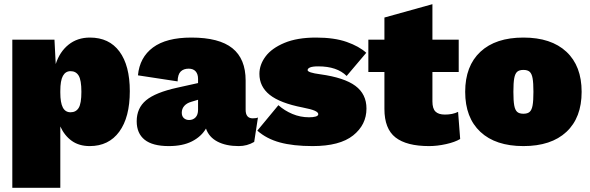

<svg xmlns="http://www.w3.org/2000/svg" viewBox="-20 -690 2827 920"><path d="M602 -253Q602 -128 551.5 -59Q501 10 410 10Q359 10 324 -15Q289 -40 269 -84V210H39V-500H241L247 -383Q266 -442 308.5 -476Q351 -510 411 -510Q503 -510 552.5 -443Q602 -376 602 -253ZM370 -250Q370 -306 357 -327.5Q344 -349 318 -349Q294 -349 281.5 -326.5Q269 -304 269 -254V-246Q269 -198 281 -175Q293 -152 318 -152Q344 -152 357 -173Q370 -194 370 -250Z M1216 -127 1198 -10Q1164 10 1124 10Q1063 10 1022 -11.5Q981 -33 967 -74Q944 -35 899.5 -12.5Q855 10 789 10Q711 10 673 -20.5Q635 -51 635 -109Q635 -172 680 -209.5Q725 -247 830 -270L929 -292V-312Q929 -335 917.5 -348Q906 -361 884 -361Q860 -361 846 -347.5Q832 -334 831 -300L641 -329Q649 -415 713 -462.5Q777 -510 897 -510Q1030 -510 1093.5 -459Q1157 -408 1157 -304V-164Q1157 -123 1191 -123Q1208 -123 1216 -127ZM929 -164V-212L896 -202Q875 -196 863 -182.5Q851 -169 851 -150Q851 -133 861 -124Q871 -115 886 -115Q905 -115 917 -127.5Q929 -140 929 -164Z M1213 -64 1314 -186Q1343 -160 1381 -144Q1419 -128 1461 -128Q1480 -128 1492.5 -131.5Q1505 -135 1505 -143Q1505 -152 1488 -159.5Q1471 -167 1430 -175Q1322 -196 1272.5 -235.5Q1223 -275 1223 -336Q1223 -380 1252.5 -419.5Q1282 -459 1343 -484.5Q1404 -510 1494 -510Q1582 -510 1641.5 -489Q1701 -468 1735 -437L1641 -326Q1595 -372 1505 -372Q1478 -372 1466 -367Q1454 -362 1454 -354Q1454 -342 1515 -334Q1630 -318 1683 -278.5Q1736 -239 1736 -170Q1736 -92 1672 -41Q1608 10 1478 10Q1385 10 1321 -7.5Q1257 -25 1213 -64Z M2185 -24Q2160 -9 2117.5 0.5Q2075 10 2036 10Q1928 10 1875 -31.5Q1822 -73 1822 -168V-345H1745V-500H1822V-606L2052 -670V-500H2178V-345H2052V-204Q2052 -170 2066.5 -155.5Q2081 -141 2112 -141Q2149 -141 2175 -154Z M2767 -250Q2767 -126 2694 -58Q2621 10 2488 10Q2355 10 2282 -58Q2209 -126 2209 -250Q2209 -374 2282 -442Q2355 -510 2488 -510Q2621 -510 2694 -442Q2767 -374 2767 -250ZM2440 -250Q2440 -207 2444 -185Q2448 -163 2458 -154Q2468 -145 2488 -145Q2508 -145 2518 -154Q2528 -163 2532 -185Q2536 -207 2536 -250Q2536 -293 2532 -315Q2528 -337 2518 -346Q2508 -355 2488 -355Q2468 -355 2458 -346Q2448 -337 2444 -315Q2440 -293 2440 -250Z"/></svg>

Font: Work Sans Black
Style: Regular
Weight: 900
Designer: Wei Huang
Foundry: Wei Huang
Version: Version 1.500